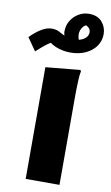

<svg xmlns="http://www.w3.org/2000/svg" viewBox="-153 -1033 626 1085"><g transform="rotate(10 160.0 -490.5)"><path d="M76 -641 274 -660 278 -652Q274 -634 272.5 -607Q271 -580 270.5 -552Q270 -524 270 -504V0H76ZM3 -719 -48 -792Q-14 -826 16.5 -844Q47 -862 74 -862Q98 -862 112.5 -855Q127 -848 139.5 -841Q152 -834 168 -833L175 -795Q161 -813 154 -828.5Q147 -844 147 -859Q147 -894 164 -921.5Q181 -949 208.5 -965Q236 -981 267 -981Q317 -981 342.5 -951Q368 -921 368 -882Q368 -843 346.5 -812.5Q325 -782 287 -764.5Q249 -747 201 -747Q155 -747 115 -763.5Q75 -780 61 -811L114 -795Q84 -786 59 -766.5Q34 -747 3 -719ZM267 -789 206 -823Q244 -824 266 -839.5Q288 -855 288 -878Q288 -894 276.5 -904.5Q265 -915 249 -916L276 -921Q252 -913 241 -896Q230 -879 229 -860Q229 -838 238.5 -819Q248 -800 267 -789Z"/></g></svg>

Font: Kufam ExtraBold
Style: Regular
Weight: 800
Designer: Wael Morcos, Artur Schmal
Foundry: Original Type
Version: Version 1.300; ttfautohint (v1.8.3)